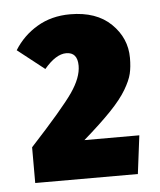

<svg xmlns="http://www.w3.org/2000/svg" viewBox="-40 -790 421 505"><g transform="rotate(-5 170.5 -537.0)"><path d="M163.1 -753.9Q232.4 -753.9 271.2 -716.1Q310.1 -678.2 310.1 -626Q310.1 -602.1 305.9 -584.5Q301.8 -566.9 287.6 -543Q273.4 -519 245.6 -490Q217.8 -460.9 171.9 -420.9H316.9L304.2 -319.8H33.2V-414.1Q120.1 -508.3 147 -547.1Q173.8 -585.9 173.8 -617.2Q173.8 -652.8 144 -652.8Q116.7 -652.8 85.9 -616.2L15.1 -671.9Q38.1 -709 75.9 -731.4Q113.8 -753.9 163.1 -753.9Z"/></g></svg>

Font: Fira Sans Compressed Heavy
Style: Regular
Weight: 900
Width: 1
Designer: Carrois Corporate & Edenspiekermann AG
Foundry: Carrois Corporate GbR & Edenspiekermann AG
Version: Version 4.203;PS 004.203;hotconv 1.0.88;makeotf.lib2.5.64775